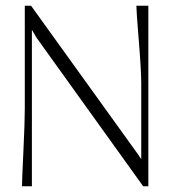

<svg xmlns="http://www.w3.org/2000/svg" viewBox="-20 -653 615 673"><path d="M66.9 -632.8H88.9L463.9 -111.8L474.1 -96.2H475.1V-358.9Q475.1 -405.8 466.6 -509.5Q458 -613.3 458 -632.8H500V0H481.9L107.9 -521L92.8 -546.9H91.8V-273.9V0H57.1Q57.1 -19.5 62 -122.1Q66.9 -224.6 66.9 -272Z"/></svg>

Font: Resagokr
Style: Light
Weight: 300
Designer: gluk
Foundry: gluk
Version: Version 0.95